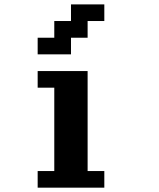

<svg xmlns="http://www.w3.org/2000/svg" viewBox="-20 -866 732 886"><path d="M153.8 0V-76.7H230.5V-461.4H153.8V-538.1H384.3V-76.7H461.4V0ZM153.8 -615.2V-691.9H230.5V-769H307.6V-845.7H461.4V-769H384.3V-691.9H307.6V-615.2Z"/></svg>

Font: Good Old DOS
Style: Regular
Weight: 400
Designer: Vasily Draigo
Foundry: Vasily Draigo
Version: 1.0